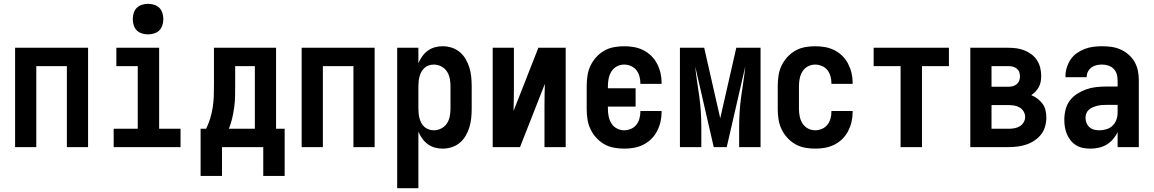

<svg xmlns="http://www.w3.org/2000/svg" viewBox="-20 -770 6040 1005"><path d="M59 0V-520H441V0H330V-424H170V0Z M575 0V-96H701V-424H589V-520H813V-96H925V0ZM755 -590Q739 -590 723 -595Q707 -600 696 -611Q685 -622 680 -638Q675 -654 675 -670Q675 -686 680 -702Q685 -718 696 -729Q707 -740 723 -745Q739 -750 755 -750Q771 -750 787 -745Q803 -740 814 -729Q825 -718 830 -702Q835 -686 835 -670Q835 -654 830 -638Q825 -622 814 -611Q803 -600 787 -595Q771 -590 755 -590Z M1030 151V-96H1059Q1072 -123 1080.5 -151Q1089 -179 1093.5 -208Q1098 -237 1099 -266.5Q1100 -296 1100 -325V-520H1425V-96H1470V151H1358V0H1142V151ZM1178 -96H1314V-424H1211V-325Q1211 -296 1210.5 -267Q1210 -238 1206 -209Q1202 -180 1195.5 -151.5Q1189 -123 1178 -96Z M1559 0V-520H1941V0H1830V-424H1670V0Z M2059 215V-520H2170V-439Q2178 -458 2190 -475Q2202 -492 2219 -504.5Q2236 -517 2256 -522.5Q2276 -528 2297 -528Q2321 -528 2344.5 -520.5Q2368 -513 2386.5 -497.5Q2405 -482 2417.5 -460.5Q2430 -439 2437 -416Q2444 -393 2446.5 -368.5Q2449 -344 2449 -320V-200Q2449 -176 2446.5 -151.5Q2444 -127 2437 -104Q2430 -81 2417.5 -59.5Q2405 -38 2386.5 -22.5Q2368 -7 2344.5 0.5Q2321 8 2297 8Q2276 8 2256 2.5Q2236 -3 2219 -15.5Q2202 -28 2190 -45Q2178 -62 2170 -81V215ZM2251 -88Q2271 -88 2289.5 -97.5Q2308 -107 2319 -123.5Q2330 -140 2334 -160Q2338 -180 2338 -200V-320Q2338 -340 2334 -360Q2330 -380 2319 -396.5Q2308 -413 2289.5 -422.5Q2271 -432 2251 -432Q2238 -432 2225.5 -428Q2213 -424 2203 -415.5Q2193 -407 2186.5 -395.5Q2180 -384 2176.5 -371.5Q2173 -359 2171.5 -346Q2170 -333 2170 -320V-200Q2170 -187 2171.5 -174Q2173 -161 2176.5 -148.5Q2180 -136 2186.5 -124.5Q2193 -113 2203 -104.5Q2213 -96 2225.5 -92Q2238 -88 2251 -88Z M2559 0V-520H2670V-312Q2670 -281 2669.5 -250.5Q2669 -220 2668 -189L2798 -520H2941V0H2830V-208Q2830 -239 2830.5 -269.5Q2831 -300 2832 -331L2702 0Z M3247 8Q3220 8 3193 3Q3166 -2 3142.5 -15.5Q3119 -29 3100.5 -49.5Q3082 -70 3070.5 -94.5Q3059 -119 3055 -146Q3051 -173 3051 -200V-320Q3051 -347 3055 -374Q3059 -401 3070.5 -425.5Q3082 -450 3100.5 -470.5Q3119 -491 3142.5 -504.5Q3166 -518 3193 -523Q3220 -528 3247 -528Q3273 -528 3298.5 -523.5Q3324 -519 3347 -507.5Q3370 -496 3388.5 -478Q3407 -460 3419 -437Q3431 -414 3437 -389Q3443 -364 3443 -338V-331H3332V-334Q3332 -353 3327 -371Q3322 -389 3311 -403Q3300 -417 3282.5 -424.5Q3265 -432 3247 -432Q3227 -432 3209 -422.5Q3191 -413 3180.5 -396Q3170 -379 3166 -359.5Q3162 -340 3162 -320V-308H3307V-212H3162V-200Q3162 -180 3166 -160.5Q3170 -141 3180.5 -124Q3191 -107 3209 -97.5Q3227 -88 3247 -88Q3265 -88 3282.5 -95.5Q3300 -103 3311 -117Q3322 -131 3327 -149Q3332 -167 3332 -186V-189H3443V-182Q3443 -156 3437 -131Q3431 -106 3419 -83Q3407 -60 3388.5 -42Q3370 -24 3347 -12.5Q3324 -1 3298.5 3.5Q3273 8 3247 8Z M3539 0V-520H3666L3750 -151L3834 -520H3961V0H3849V-104Q3849 -144 3851.5 -184Q3854 -224 3859.5 -263.5Q3865 -303 3871 -342.5Q3877 -382 3881 -422L3784 0H3716L3619 -422Q3623 -382 3629 -342.5Q3635 -303 3640.5 -263.5Q3646 -224 3648.5 -184Q3651 -144 3651 -104V0Z M4247 8Q4220 8 4193 3Q4166 -2 4142.5 -15.5Q4119 -29 4100.5 -49.5Q4082 -70 4070.5 -94.5Q4059 -119 4055 -146Q4051 -173 4051 -200V-320Q4051 -347 4055 -374Q4059 -401 4070.5 -425.5Q4082 -450 4100.5 -470.5Q4119 -491 4142.5 -504.5Q4166 -518 4193 -523Q4220 -528 4247 -528Q4273 -528 4298.5 -523.5Q4324 -519 4347 -507.5Q4370 -496 4388.5 -478Q4407 -460 4419 -437Q4431 -414 4437 -389Q4443 -364 4443 -338V-331H4332V-334Q4332 -353 4327 -371Q4322 -389 4311 -403Q4300 -417 4282.5 -424.5Q4265 -432 4247 -432Q4227 -432 4209 -422.5Q4191 -413 4180.5 -396Q4170 -379 4166 -359.5Q4162 -340 4162 -320V-200Q4162 -180 4166 -160.5Q4170 -141 4180.5 -124Q4191 -107 4209 -97.5Q4227 -88 4247 -88Q4265 -88 4282.5 -95.5Q4300 -103 4311 -117Q4322 -131 4327 -149Q4332 -167 4332 -186V-189H4443V-182Q4443 -156 4437 -131Q4431 -106 4419 -83Q4407 -60 4388.5 -42Q4370 -24 4347 -12.5Q4324 -1 4298.5 3.5Q4273 8 4247 8Z M4694 0V-424H4553V-520H4947V-424H4806V0Z M5059 0V-520H5259Q5281 -520 5302 -517Q5323 -514 5343 -506Q5363 -498 5380 -485Q5397 -472 5408.5 -454Q5420 -436 5425 -415Q5430 -394 5430 -373Q5430 -358 5427.5 -343Q5425 -328 5418 -315Q5411 -302 5400.5 -291Q5390 -280 5378 -272Q5395 -265 5410.5 -253.5Q5426 -242 5437 -227Q5448 -212 5452.5 -193Q5457 -174 5457 -156Q5457 -132 5450.5 -108.5Q5444 -85 5429.5 -66.5Q5415 -48 5395 -34.5Q5375 -21 5352.5 -13.5Q5330 -6 5306.5 -3Q5283 0 5259 0ZM5170 -316H5259Q5271 -316 5282 -319Q5293 -322 5302 -329.5Q5311 -337 5315 -348Q5319 -359 5319 -371Q5319 -382 5315 -393Q5311 -404 5302 -411Q5293 -418 5282 -421Q5271 -424 5259 -424H5170ZM5170 -96H5259Q5274 -96 5289 -98.5Q5304 -101 5317 -108.5Q5330 -116 5338 -129.5Q5346 -143 5346 -158Q5346 -173 5338 -186.5Q5330 -200 5317 -207.5Q5304 -215 5289 -217.5Q5274 -220 5259 -220H5170Z M5688 8Q5669 8 5650 4.5Q5631 1 5614 -9Q5597 -19 5584.5 -34.5Q5572 -50 5564.5 -68Q5557 -86 5554 -105Q5551 -124 5551 -143Q5551 -170 5557.5 -196Q5564 -222 5579.5 -243Q5595 -264 5617.5 -278.5Q5640 -293 5665 -302Q5690 -311 5716.5 -314Q5743 -317 5769 -317H5830V-351Q5830 -368 5825 -383.5Q5820 -399 5808.5 -410.5Q5797 -422 5781 -427Q5765 -432 5749 -432Q5734 -432 5720 -429Q5706 -426 5694 -417.5Q5682 -409 5675 -395.5Q5668 -382 5668 -368V-366H5557V-371Q5557 -394 5564 -416.5Q5571 -439 5584 -458.5Q5597 -478 5616 -491.5Q5635 -505 5657 -513.5Q5679 -522 5702.5 -525Q5726 -528 5749 -528Q5774 -528 5798.5 -524.5Q5823 -521 5845.5 -511Q5868 -501 5887 -484.5Q5906 -468 5918.5 -446.5Q5931 -425 5936 -400.5Q5941 -376 5941 -351V0H5830V-78Q5820 -58 5805.5 -41Q5791 -24 5772.5 -13Q5754 -2 5732 3Q5710 8 5688 8ZM5734 -88Q5753 -88 5771.5 -93.5Q5790 -99 5803.5 -112Q5817 -125 5823.5 -143Q5830 -161 5830 -180V-221H5769Q5757 -221 5745.5 -220Q5734 -219 5722.5 -216Q5711 -213 5700 -208.5Q5689 -204 5680 -196Q5671 -188 5666.5 -177Q5662 -166 5662 -154Q5662 -140 5667 -127Q5672 -114 5682.5 -104.5Q5693 -95 5706.5 -91.5Q5720 -88 5734 -88Z"/></svg>

Font: Iosevka Term
Style: Bold
Weight: 700
Monospace: yes
Designer: Belleve Invis
Foundry: Belleve Invis
Version: Version 30.0.1